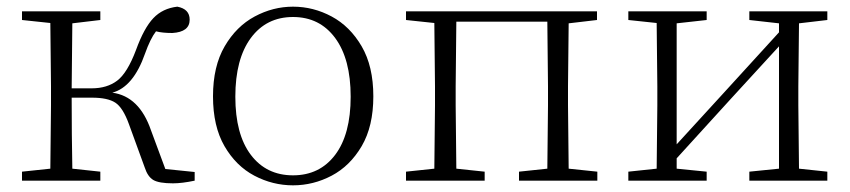

<svg xmlns="http://www.w3.org/2000/svg" viewBox="-20 -542 2549 576"><path d="M414 -40 367 -169Q349 -219 326 -234Q303 -249 256 -249H195Q195 -137 197 -36L281 -27V0H46V-27L131 -36L133 -226V-283L131 -473L46 -482V-508H281V-482L197 -472L195 -277H255Q301 -277 331.5 -300Q362 -323 388 -392Q412 -458 440 -487.5Q468 -517 512 -522Q549 -515 549 -483Q549 -446 497 -443Q467 -443 448 -448Q431 -426 415 -381Q380 -281 317 -264Q398 -253 433 -151L476 -35L564 -26V0Q526 8 499 8Q457 8 440 -2Q423 -12 414 -40Z M859 14Q798 14 743 -15Q688 -44 653.5 -103.5Q619 -163 619 -253Q619 -343 654 -403Q689 -463 744 -492.5Q799 -522 859 -522Q920 -522 975 -492.5Q1030 -463 1065 -403Q1100 -343 1100 -253Q1100 -163 1065 -103.5Q1030 -44 975 -15Q920 14 859 14ZM859 -16Q939 -16 985.5 -77.5Q1032 -139 1032 -252Q1032 -365 985.5 -428Q939 -491 859 -491Q779 -491 732.5 -428Q686 -365 686 -252Q686 -139 732.5 -77.5Q779 -16 859 -16Z M1198 -482V-508H1771V-482L1686 -472L1684 -283V-226L1686 -36L1772 -27V0H1537V-27L1622 -36L1624 -226V-283L1622 -477H1349L1347 -283V-226L1349 -36L1434 -27V0H1198V-27L1283 -36L1285 -226V-283L1283 -473Z M2228 -482V-508H2462V-482L2377 -472L2375 -283V-226L2377 -36L2462 -27V0H2228V-27L2317 -36V-403L2173 -246L2010 -67V-36L2100 -27V0H1865V-27L1950 -36L1952 -226V-283L1950 -473L1865 -482V-508H2100V-482L2010 -472V-109L2150 -262L2317 -445V-472Z"/></svg>

Font: Minh Nguyen ExtraLight
Style: Regular
Weight: 250
Designer: Ryoko NISHIZUKA 西塚涼子 (kana & ideographs); Frank Grießhammer (Latin, Greek & Cyrillic); Wenlong ZHANG 张文龙 (bopomofo); San
Foundry: Adobe
Version: Version 1.100;July 7, 2023;FontCreator 14.0.0.2814 64-bit